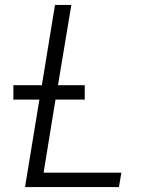

<svg xmlns="http://www.w3.org/2000/svg" viewBox="-20 -755 640 775"><path d="M81 0 139 -353H34V-411H149L202 -735H268L214 -411H322V-353H204L156 -58H470L460 0Z"/></svg>

Font: Iosevka Curly LtExObl
Style: Regular
Weight: 300
Width: 7
Italic angle: -9°
Monospace: yes
Designer: Belleve Invis
Foundry: Belleve Invis
Version: Version 11.1.0; ttfautohint (v1.8.3)